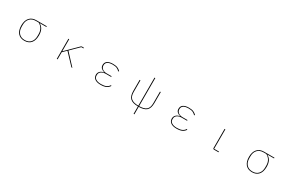

<svg xmlns="http://www.w3.org/2000/svg" viewBox="203 -2458 6594 4382"><g transform="rotate(30 3500.0 -267.5)"><path d="M260 -259Q260 -389 323.5 -460Q387 -531 499 -531H774V-512H600V-509Q663 -474 694 -413.5Q725 -353 725 -259Q725 -127 664 -57Q603 13 492 13Q382 13 321 -57.5Q260 -128 260 -259ZM702 -234V-285Q702 -358 670 -416Q638 -474 570 -512H499Q397 -512 340 -450Q283 -388 283 -285V-234Q283 -130 338.5 -68Q394 -6 492 -6Q592 -6 647 -67.5Q702 -129 702 -234Z M1344 0V-531H1365V-216H1368L1678 -522Q1689 -531 1704 -531H1752V-512H1695L1478 -298L1755 0H1729L1462 -283L1365 -188V0Z M2297 -135Q2297 -189 2333.5 -226Q2370 -263 2433 -273V-276Q2377 -293 2347.5 -323.5Q2318 -354 2318 -404Q2318 -473 2369.5 -508.5Q2421 -544 2515 -544Q2594 -544 2639 -523.5Q2684 -503 2717 -467L2701 -453Q2669 -487 2629.5 -506Q2590 -525 2516 -525Q2429 -525 2385 -495Q2341 -465 2341 -411V-398Q2341 -367 2360 -340.5Q2379 -314 2413 -298.5Q2447 -283 2490 -283H2625V-264H2489Q2412 -264 2366 -231Q2320 -198 2320 -145V-123Q2320 -68 2369 -37Q2418 -6 2504 -6Q2586 -6 2636.5 -29Q2687 -52 2716 -100L2732 -88Q2702 -39 2648.5 -13Q2595 13 2504 13Q2404 13 2350.5 -26Q2297 -65 2297 -135Z M3489 13Q3348 13 3284.5 -45.5Q3221 -104 3221 -240V-531H3242V-226Q3242 -104 3303 -55Q3364 -6 3489 -6V-745H3510V-6Q3635 -6 3696 -55Q3757 -104 3757 -226V-531H3778V-240Q3778 -104 3714.5 -45.5Q3651 13 3510 13V210H3489Z M4297 -135Q4297 -189 4333.5 -226Q4370 -263 4433 -273V-276Q4377 -293 4347.5 -323.5Q4318 -354 4318 -404Q4318 -473 4369.5 -508.5Q4421 -544 4515 -544Q4594 -544 4639 -523.5Q4684 -503 4717 -467L4701 -453Q4669 -487 4629.5 -506Q4590 -525 4516 -525Q4429 -525 4385 -495Q4341 -465 4341 -411V-398Q4341 -367 4360 -340.5Q4379 -314 4413 -298.5Q4447 -283 4490 -283H4625V-264H4489Q4412 -264 4366 -231Q4320 -198 4320 -145V-123Q4320 -68 4369 -37Q4418 -6 4504 -6Q4586 -6 4636.5 -29Q4687 -52 4716 -100L4732 -88Q4702 -39 4648.5 -13Q4595 13 4504 13Q4404 13 4350.5 -26Q4297 -65 4297 -135Z M5490 0Q5459 0 5459 -30V-531H5480V-19H5607V0Z M6260 -259Q6260 -389 6323.5 -460Q6387 -531 6499 -531H6774V-512H6600V-509Q6663 -474 6694 -413.5Q6725 -353 6725 -259Q6725 -127 6664 -57Q6603 13 6492 13Q6382 13 6321 -57.5Q6260 -128 6260 -259ZM6702 -234V-285Q6702 -358 6670 -416Q6638 -474 6570 -512H6499Q6397 -512 6340 -450Q6283 -388 6283 -285V-234Q6283 -130 6338.5 -68Q6394 -6 6492 -6Q6592 -6 6647 -67.5Q6702 -129 6702 -234Z"/></g></svg>

Font: IBM Plex Sans JP Thin
Style: Regular
Weight: 100
Designer: Mike Abbink; Paul van der Laan; Pieter van Rosmalen; Wujin Sim; Yejin Wi; Jinhee Kim; Boomi Park; Yona Kim; Kichan Ma
Foundry: Sandoll Inc.
Version: Version 1.001